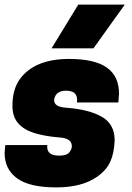

<svg xmlns="http://www.w3.org/2000/svg" viewBox="-22 -800 572 834"><path d="M384 -590H202L318 -780H520ZM222 14Q106 14 52 -25.5Q-2 -65 -2 -136L1 -170H184L183 -162Q183 -124 235 -124Q268 -124 279 -138Q290 -152 290 -165Q290 -200 235 -203Q173 -208 127.5 -222Q82 -236 57 -264.5Q32 -293 32 -341Q32 -411 64 -456Q128 -544 278 -544Q389 -544 442 -506.5Q495 -469 495 -393L492 -355H312L313 -366Q313 -406 265 -406Q218 -406 213 -365Q213 -335 267 -332Q367 -324 421.5 -292Q476 -260 476 -191Q474 -135 457 -97.5Q440 -60 398 -31Q333 14 222 14Z"/></svg>

Font: Tanohe Sans ExtraBold
Style: Italic
Weight: 800
Designer: Village Type and Design LLC & Cristiano Sobral
Foundry: Cooper Hewitt Smithsonian Design Museum
Version: Version 1.00;September 29, 2021;FontCreator 13.0.0.2655 64-b